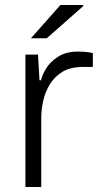

<svg xmlns="http://www.w3.org/2000/svg" viewBox="-20 -743 411 763"><path d="M81 0V-526H131L137 -424H143Q147 -444 163 -470.5Q179 -497 210.5 -517.5Q242 -538 290 -538Q306 -538 322 -536.5Q338 -535 349 -532V-477H310Q260 -477 228 -457.5Q196 -438 177.5 -407Q159 -376 151.5 -341.5Q144 -307 144 -277V0ZM103 -591 220 -723H311V-719L166 -591Z"/></svg>

Font: Archivo Expanded ExtraLight
Style: Regular
Weight: 250
Width: 7
Designer: Hector Gatti
Foundry: Omnibus-Type
Version: Version 2.001